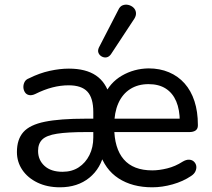

<svg xmlns="http://www.w3.org/2000/svg" viewBox="-20 -788 902 817"><path d="M235 9Q181 9 139.5 -11Q98 -31 75 -65Q52 -99 52 -141Q52 -195 79.5 -226Q107 -257 171 -270Q235 -283 344 -283H389V-226H344Q267 -226 222.5 -219Q178 -212 160 -194.5Q142 -177 142 -146Q142 -107 169.5 -82Q197 -57 246 -57Q286 -57 315 -76Q344 -95 360.5 -128Q377 -161 377 -203V-311Q377 -371 352 -398Q327 -425 272 -425Q238 -425 203 -416Q168 -407 130 -388Q115 -381 103.5 -383.5Q92 -386 86 -395.5Q80 -405 79.5 -416.5Q79 -428 84.5 -439Q90 -450 104 -455Q148 -477 191.5 -486.5Q235 -496 273 -496Q345 -496 388 -467Q431 -438 447 -379H422Q447 -436 498.5 -466Q550 -496 612 -497Q660 -497 699 -480.5Q738 -464 765.5 -433Q793 -402 807.5 -357.5Q822 -313 822 -257V-254Q822 -240 812.5 -233Q803 -226 785 -226H457V-283H760L745 -270Q745 -321 730 -356.5Q715 -392 685.5 -411Q656 -430 612 -430Q567 -430 534 -409Q501 -388 483.5 -348.5Q466 -309 466 -254V-247Q466 -157 506.5 -110Q547 -63 628 -63Q657 -63 691.5 -71.5Q726 -80 757 -100Q772 -109 784.5 -108.5Q797 -108 805 -100.5Q813 -93 815 -82.5Q817 -72 812 -60Q807 -48 793 -39Q759 -16 714.5 -3.5Q670 9 628 9Q543 9 484.5 -29Q426 -67 403 -142H424Q410 -72 360 -31.5Q310 9 235 9ZM452 -557Q444 -546 433.5 -544Q423 -542 413 -547.5Q403 -553 399 -563Q395 -573 401 -586L483 -745Q490 -761 502 -765.5Q514 -770 526.5 -767Q539 -764 548 -755.5Q557 -747 558.5 -734.5Q560 -722 552 -709Z"/></svg>

Font: Nunito Medium
Style: Regular
Weight: 500
Designer: Vernon Adams
Foundry: Vernon Adams
Version: Version 3.601